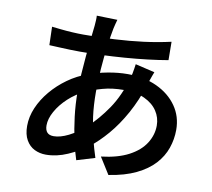

<svg xmlns="http://www.w3.org/2000/svg" viewBox="-91 -907 1181 1071"><g transform="rotate(10 500.0 -372.0)"><path d="M489 -801Q485 -788 482 -775Q479 -762 476 -750Q467 -705 459 -644Q451 -583 446 -515.5Q441 -448 441 -384Q441 -309 449.5 -245Q458 -181 472 -125.5Q486 -70 502 -21L399 10Q384 -35 370.5 -96.5Q357 -158 348.5 -227.5Q340 -297 340 -367Q340 -417 343.5 -469Q347 -521 351.5 -571Q356 -621 361 -666Q366 -711 370 -747Q371 -761 372 -776.5Q373 -792 372 -804ZM316 -687Q409 -687 493 -691.5Q577 -696 655 -706Q733 -716 808 -733L809 -629Q757 -620 694.5 -612.5Q632 -605 565 -600Q498 -595 433.5 -592.5Q369 -590 313 -590Q288 -590 256.5 -591Q225 -592 194 -593.5Q163 -595 140 -596L137 -700Q155 -698 186.5 -694.5Q218 -691 253 -689Q288 -687 316 -687ZM743 -549Q740 -541 734.5 -526.5Q729 -512 724 -497Q719 -482 716 -472Q687 -381 645.5 -306Q604 -231 555.5 -174.5Q507 -118 459 -81Q410 -45 348.5 -18Q287 9 226 9Q191 9 161.5 -5.5Q132 -20 114 -51.5Q96 -83 96 -131Q96 -183 118 -234.5Q140 -286 179 -332.5Q218 -379 269 -415.5Q320 -452 379 -473Q428 -491 486.5 -502Q545 -513 599 -513Q693 -513 765 -479.5Q837 -446 878 -387.5Q919 -329 919 -253Q919 -200 901.5 -149.5Q884 -99 845.5 -57Q807 -15 744 15.5Q681 46 590 60L531 -34Q625 -45 686.5 -77.5Q748 -110 778 -157.5Q808 -205 808 -258Q808 -303 783.5 -340Q759 -377 711 -399.5Q663 -422 593 -422Q527 -422 473.5 -407Q420 -392 383 -375Q331 -351 290 -313Q249 -275 225.5 -232.5Q202 -190 202 -153Q202 -127 214 -113.5Q226 -100 251 -100Q288 -100 334.5 -123Q381 -146 428 -188Q486 -241 536.5 -315Q587 -389 619 -498Q622 -508 624.5 -522Q627 -536 629.5 -551Q632 -566 633 -575Z"/></g></svg>

Font: Noto Sans HK SemiBold
Style: Regular
Weight: 600
Version: Version 2.004-H2;hotconv 1.0.118;makeotfexe 2.5.65603